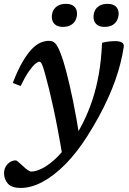

<svg xmlns="http://www.w3.org/2000/svg" viewBox="-44 -710 652 971"><path d="M60.5 -275 20.5 -290.5Q46.5 -357.5 71.2 -399.2Q96 -441 118.8 -463.8Q141.5 -486.5 162.8 -495Q184 -503.5 203 -503.5Q217 -503.5 227 -497.5Q237 -491.5 245.8 -476.5Q254.5 -461.5 264.5 -435Q275 -408.5 290.5 -350.8Q306 -293 324.8 -202.5Q343.5 -112 363 14L274.5 94.5Q260.5 11 248 -55Q235.5 -121 224.5 -171Q213.5 -221 204.5 -257.5Q195.5 -294 188.5 -319.5Q179.5 -353.5 173.8 -370.2Q168 -387 164 -392.5Q160 -398 155 -398Q147 -398 133 -385.8Q119 -373.5 100.2 -346.5Q81.5 -319.5 60.5 -275ZM298 21 321.5 4Q352 -41.5 377.8 -93.2Q403.5 -145 423.5 -205.2Q443.5 -265.5 456 -337Q468.5 -408.5 472 -493.5Q491 -498.5 507.2 -500.2Q523.5 -502 542 -502Q562.5 -501.5 573.2 -494.5Q584 -487.5 582 -473.5Q576 -433 565.2 -390.5Q554.5 -348 538.8 -303.5Q523 -259 502.2 -213.2Q481.5 -167.5 455.5 -119.8Q429.5 -72 398.5 -23Q345.5 61 287.5 119.8Q229.5 178.5 171.8 209.5Q114 240.5 60.5 240.5Q15.5 240.5 -4 218.8Q-23.5 197 -23.5 166Q-23.5 137.5 -5.2 119.2Q13 101 36 101Q39.5 101 48.5 108.8Q57.5 116.5 70 128Q82.5 140 94.5 148.8Q106.5 157.5 114.5 157.5Q137 157.5 166.8 143Q196.5 128.5 230.5 98.5Q264.5 68.5 298 21ZM273.5 -574Q247.5 -574 232.8 -587.5Q218 -601 218 -624.5Q218 -642.5 225.8 -657.5Q233.5 -672.5 249.5 -681.5Q265.5 -690.5 290 -690.5Q316.5 -690.5 331 -677.5Q345.5 -664.5 345.5 -641Q345.5 -623 337.8 -607.8Q330 -592.5 314.2 -583.2Q298.5 -574 273.5 -574ZM484 -574Q458 -574 443.5 -587.5Q429 -601 429 -624.5Q429 -642.5 436.5 -657.5Q444 -672.5 460 -681.5Q476 -690.5 500.5 -690.5Q527 -690.5 541.5 -677.5Q556 -664.5 556 -641Q556 -623 548.2 -607.8Q540.5 -592.5 524.8 -583.2Q509 -574 484 -574Z"/></svg>

Font: Newsreader 9pt Medium
Style: Italic
Weight: 500
Italic angle: -17°
Designer: Hugues Gentile
Foundry: Production Type
Version: Version 1.003